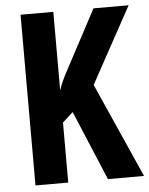

<svg xmlns="http://www.w3.org/2000/svg" viewBox="-52 -757 622 800"><g transform="rotate(-5 259.0 -357.0)"><path d="M518 0 342 -396 516 -714H369L245 -481C223 -441 208 -410 201 -385V-714H64V0H201V-251L245 -291L367 0Z"/></g></svg>

Font: Noto Sans Devanagari ExtraCondensed
Style: Bold
Weight: 700
Width: 2
Designer: Jelle Bosma - Monotype Design Team
Foundry: Monotype Imaging Inc.
Version: Version 2.004